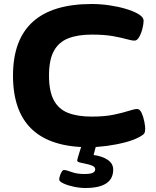

<svg xmlns="http://www.w3.org/2000/svg" viewBox="-20 -728 780 960"><path d="M424 8Q45 8 45 -350Q45 -708 439 -708Q482 -708 526.5 -701.5Q571 -695 608 -684Q645 -673 668 -660Q681 -653 689.5 -644Q698 -635 698 -623Q698 -610 692.5 -586.5Q687 -563 676.5 -544Q666 -525 653 -525Q638 -525 612 -532.5Q586 -540 544 -547.5Q502 -555 439 -555Q368 -555 320.5 -536Q273 -517 249 -472.5Q225 -428 225 -350Q225 -272 249 -227Q273 -182 320.5 -163.5Q368 -145 439 -145Q503 -145 548.5 -154.5Q594 -164 623 -173.5Q652 -183 666 -183Q679 -183 688 -163.5Q697 -144 701.5 -120.5Q706 -97 706 -85Q706 -69 701.5 -61.5Q697 -54 679 -44Q650 -28 606.5 -16.5Q563 -5 514.5 1.5Q466 8 424 8ZM407 212Q379 212 348.5 205.5Q318 199 297 189Q276 179 276 170Q276 163 279.5 151.5Q283 140 288.5 131Q294 122 300 122Q311 122 337.5 132Q364 142 402 142Q432 142 444 136Q456 130 456 119Q456 107 442.5 101Q429 95 411 91.5Q393 88 379.5 84.5Q366 81 366 75Q366 72 367.5 66.5Q369 61 374 44Q379 27 391 -10H463L448 47Q492 53 519 71.5Q546 90 546 120Q546 212 407 212Z"/></svg>

Font: Asap Expanded ExtraBold
Style: Regular
Weight: 800
Width: 7
Designer: Pablo Cosgaya
Foundry: Omnibus-Type
Version: Version 3.001; ttfautohint (v1.8.4.7-5d5b)